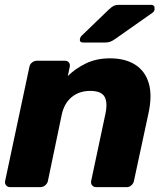

<svg xmlns="http://www.w3.org/2000/svg" viewBox="-20 -770 683 790"><path d="M22 0Q11 0 5 -7.5Q-1 -15 1 -25L101 -495Q103 -506 112 -513Q121 -520 132 -520H247Q258 -520 263.5 -513Q269 -506 267 -495L259 -457Q290 -488 333.5 -509Q377 -530 432 -530Q495 -530 536 -504Q577 -478 592 -428Q607 -378 591 -304L531 -25Q529 -15 520.5 -7.5Q512 0 502 0H376Q365 0 359 -7.5Q353 -15 355 -25L413 -298Q424 -347 410.5 -371.5Q397 -396 351 -396Q306 -396 275 -370.5Q244 -345 234 -298L177 -25Q175 -15 166 -7.5Q157 0 147 0ZM322 -595Q306 -595 309 -611Q311 -619 317 -624L428 -731Q441 -743 449 -746.5Q457 -750 469 -750H601Q618 -750 616 -732Q615 -723 608 -718L453 -609Q443 -602 434 -598.5Q425 -595 411 -595Z"/></svg>

Font: Rubik
Style: Bold Italic
Weight: 700
Italic angle: -12°
Designer: Hubert and Fischer
Foundry: Hubert and Fischer
Version: Version 2.300;gftools[0.9.30]